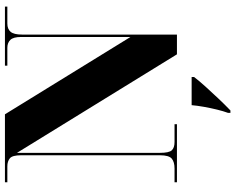

<svg xmlns="http://www.w3.org/2000/svg" viewBox="-110 -644 976 797"><g transform="rotate(-90 378.5 -246.0)"><path d="M20 0V-10H77Q104 -10 118 -21.5Q132 -33 132 -71V-647Q132 -683 119.5 -693.5Q107 -704 86 -704H20V-714H302L623 -193V-647Q623 -679 611 -691.5Q599 -704 578 -704H504V-714H749V-704H679Q656 -704 644.5 -690.5Q633 -677 633 -643V0H551L142 -664V-71Q142 -33 152.5 -21.5Q163 -10 187 -10H261V0ZM308 212Q315 193 321.5 166.5Q328 140 333 112Q338 84 340 61H457V71Q441 92 417 118.5Q393 145 367.5 172Q342 199 318 222H308Z"/></g></svg>

Font: Noto Serif Display SemiCondensed Black
Style: Regular
Weight: 900
Width: 4
Designer: Monotype Design Team
Foundry: Monotype Imaging Inc.
Version: Version 2.009